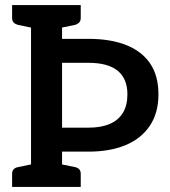

<svg xmlns="http://www.w3.org/2000/svg" viewBox="-20 -741 674 761"><path d="M103 0V-721H226V-587H331Q418 -587 480 -562.5Q542 -538 575 -489.5Q608 -441 608 -367Q608 -293 573.5 -242Q539 -191 477 -165.5Q415 -140 331 -140H226V0ZM226 -235H331Q381 -235 415.5 -250Q450 -265 467.5 -294.5Q485 -324 485 -367Q485 -429 446.5 -460.5Q408 -492 331 -492H226ZM28 0V-52Q28 -64 34.5 -70.5Q41 -77 53 -79L116 -92L129 0ZM200 0 212 -92 276 -79Q287 -77 293.5 -70.5Q300 -64 300 -52V0ZM129 -721 116 -629 53 -642Q41 -645 34.5 -651.5Q28 -658 28 -670V-721ZM300 -721V-670Q300 -658 293.5 -651.5Q287 -645 276 -642L212 -629L200 -721Z"/></svg>

Font: Aleo SemiBold
Style: Regular
Weight: 600
Designer: Alessio Laiso
Foundry: Alessio Laiso
Version: Version 2.001;gftools[0.9.29]